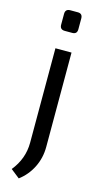

<svg xmlns="http://www.w3.org/2000/svg" viewBox="-136 -736 523 980"><g transform="rotate(15 125.0 -245.5)"><path d="M106 -694H146Q171 -694 171 -668V-611Q171 -585 146 -585H106Q80 -585 80 -611V-668Q80 -694 106 -694ZM168 -487V12Q168 70 143 120Q118 170 74 203L27 166Q83 97 83 12V-487Z"/></g></svg>

Font: Exo 2.0
Style: Regular
Weight: 400
Designer: Natanael Gama
Version: Version 1.001;PS 001.001;hotconv 1.0.70;makeotf.lib2.5.58329